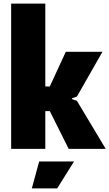

<svg xmlns="http://www.w3.org/2000/svg" viewBox="-20 -828 608 1068"><path d="M198 70H392L298 220H157ZM42 -808H232V-347H257L346 -540H550L408 -291L380 -281V-277L408 -267L568 0H362L257 -210H232V0H42Z"/></svg>

Font: Encode Sans Compressed
Style: Black
Weight: 900
Designer: Pablo Impallari, Andres Torresi
Foundry: Pablo Impallari, Andres Torresi
Version: Version 1.000; ttfautohint (v1.00) -l 8 -r 50 -G 200 -x 14 -